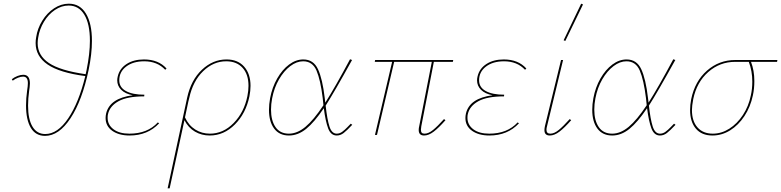

<svg xmlns="http://www.w3.org/2000/svg" viewBox="-20 -731 4231 1040"><path d="M478 -509Q478 -439 460 -352Q425 -186 362 -90.5Q299 5 224 5Q173 5 147 -38.5Q121 -82 121 -160Q121 -198 127 -241Q131 -265 131 -281Q131 -316 105 -316Q93 -316 77.5 -310Q62 -304 49 -294L44 -302Q58 -313 75 -319.5Q92 -326 106 -326Q142 -326 142 -279Q142 -271 140.5 -258.5Q139 -246 138 -240Q132 -197 132 -159Q132 -85 156 -45Q180 -5 225 -5Q292 -5 349.5 -90Q407 -175 442 -319Q303 -337 238 -381.5Q173 -426 173 -498Q173 -514 176 -530Q183 -577 209 -619Q235 -661 273 -686Q311 -711 353 -711Q413 -711 445.5 -657.5Q478 -604 478 -509ZM467 -510Q467 -601 437 -651Q407 -701 352 -701Q313 -701 277.5 -677Q242 -653 218 -613Q194 -573 187 -528Q184 -512 184 -497Q184 -431 244.5 -390Q305 -349 444 -329L449 -352Q467 -441 467 -510Z M882 -360 875 -353Q832 -399 761 -399Q701 -399 663.5 -370.5Q626 -342 626 -296Q626 -258 662 -238Q698 -218 762 -218L761 -209Q670 -209 622.5 -183Q575 -157 565 -113Q563 -106 563 -93Q563 -55 594.5 -31Q626 -7 681 -7Q779 -7 835 -68L842 -63Q780 3 682 3Q624 3 588 -22.5Q552 -48 552 -92Q552 -104 555 -117Q575 -199 699 -215Q658 -223 636.5 -244.5Q615 -266 615 -296Q615 -306 618 -318Q628 -360 666 -384.5Q704 -409 760 -409Q838 -409 882 -360Z M1337 -266Q1337 -239 1331 -209Q1312 -117 1252.5 -57Q1193 3 1116 3Q1072 3 1036 -18Q1000 -39 979 -80L899 289H888L994 -203Q1015 -298 1074 -353.5Q1133 -409 1207 -409Q1268 -409 1302.5 -370Q1337 -331 1337 -266ZM1326 -266Q1326 -328 1294 -363.5Q1262 -399 1205 -399Q1136 -399 1080.5 -345.5Q1025 -292 1005 -200Q1005 -200 1000 -180L982 -95Q1002 -52 1037.5 -29.5Q1073 -7 1117 -7Q1189 -7 1245.5 -64.5Q1302 -122 1320 -210Q1326 -240 1326 -266Z M1888 -55Q1859 -24 1841.5 -10.5Q1824 3 1804 3Q1772 3 1757.5 -35.5Q1743 -74 1734 -145Q1683 -69 1638.5 -33Q1594 3 1545 3Q1493 3 1465 -34.5Q1437 -72 1437 -136Q1437 -166 1443 -199Q1454 -258 1481.5 -306Q1509 -354 1546 -381.5Q1583 -409 1623 -409Q1678 -409 1702.5 -356Q1727 -303 1739 -200L1742 -175Q1796 -260 1876 -410L1887 -406Q1789 -229 1744 -159Q1752 -85 1764.5 -46Q1777 -7 1804 -7Q1820 -7 1834 -17.5Q1848 -28 1861 -41.5Q1874 -55 1880 -61ZM1732 -161Q1730 -187 1728 -200Q1716 -298 1694.5 -348.5Q1673 -399 1622 -399Q1587 -399 1552.5 -373Q1518 -347 1491.5 -301.5Q1465 -256 1454 -198Q1448 -167 1448 -137Q1448 -78 1472.5 -42.5Q1497 -7 1545 -7Q1590 -7 1634.5 -44Q1679 -81 1732 -161Z M2262 -47Q2260 -33 2260 -29Q2260 -17 2264.5 -12Q2269 -7 2280 -7Q2301 -7 2325.5 -27Q2350 -47 2385 -86L2393 -80Q2357 -39 2329.5 -18Q2302 3 2277 3Q2248 3 2248 -27Q2248 -37 2251 -49L2319 -396H2115L2022 0H2011L2104 -396H2010L2012 -406H2435L2433 -396H2330Z M2831 -360 2824 -353Q2781 -399 2710 -399Q2650 -399 2612.5 -370.5Q2575 -342 2575 -296Q2575 -258 2611 -238Q2647 -218 2711 -218L2710 -209Q2619 -209 2571.5 -183Q2524 -157 2514 -113Q2512 -106 2512 -93Q2512 -55 2543.5 -31Q2575 -7 2630 -7Q2728 -7 2784 -68L2791 -63Q2729 3 2631 3Q2573 3 2537 -22.5Q2501 -48 2501 -92Q2501 -104 2504 -117Q2524 -199 2648 -215Q2607 -223 2585.5 -244.5Q2564 -266 2564 -296Q2564 -306 2567 -318Q2577 -360 2615 -384.5Q2653 -409 2709 -409Q2787 -409 2831 -360Z M2929 -26Q2929 -36 2932 -49L3019 -406H3030L2943 -47Q2940 -37 2940 -28Q2940 -7 2961 -7Q2982 -7 3006.5 -27Q3031 -47 3066 -86L3074 -80Q3038 -39 3010.5 -18Q2983 3 2958 3Q2929 3 2929 -26ZM3033 -513 3128 -711 3138 -707 3042 -509Z M3639 -55Q3610 -24 3592.5 -10.5Q3575 3 3555 3Q3523 3 3508.5 -35.5Q3494 -74 3485 -145Q3434 -69 3389.5 -33Q3345 3 3296 3Q3244 3 3216 -34.5Q3188 -72 3188 -136Q3188 -166 3194 -199Q3205 -258 3232.5 -306Q3260 -354 3297 -381.5Q3334 -409 3374 -409Q3429 -409 3453.5 -356Q3478 -303 3490 -200L3493 -175Q3547 -260 3627 -410L3638 -406Q3540 -229 3495 -159Q3503 -85 3515.5 -46Q3528 -7 3555 -7Q3571 -7 3585 -17.5Q3599 -28 3612 -41.5Q3625 -55 3631 -61ZM3483 -161Q3481 -187 3479 -200Q3467 -298 3445.5 -348.5Q3424 -399 3373 -399Q3338 -399 3303.5 -373Q3269 -347 3242.5 -301.5Q3216 -256 3205 -198Q3199 -167 3199 -137Q3199 -78 3223.5 -42.5Q3248 -7 3296 -7Q3341 -7 3385.5 -44Q3430 -81 3483 -161Z M4189 -396H4048Q4066 -349 4066 -292Q4066 -250 4058 -214Q4045 -152 4012.5 -102.5Q3980 -53 3935 -25Q3890 3 3839 3Q3781 3 3749.5 -34Q3718 -71 3718 -135Q3718 -163 3724 -194Q3744 -291 3809.5 -348.5Q3875 -406 3963 -406H4191ZM4055 -289Q4055 -346 4036 -396H3962Q3879 -396 3816.5 -341Q3754 -286 3735 -194Q3728 -157 3728 -135Q3728 -75 3758 -41Q3788 -7 3841 -7Q3888 -7 3930.5 -34Q3973 -61 4004 -108Q4035 -155 4047 -214Q4055 -249 4055 -289Z"/></svg>

Font: Ysabeau Hairline
Style: Italic
Weight: 100
Italic angle: -12°
Designer: Christian Thalmann (Catharsis Fonts)
Version: Version 0.003